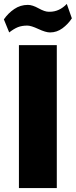

<svg xmlns="http://www.w3.org/2000/svg" viewBox="-52 -963 388 983"><path d="M204.1 -796.9Q182.1 -796.9 144.5 -814.5Q106.9 -832 87.9 -832Q60.1 -832 39.8 -824Q19.5 -815.9 -4.9 -796.9L-32.2 -863.8Q-10.3 -895.5 21 -916.7Q52.2 -938 90.8 -938Q113.8 -938 145.5 -920.4Q177.2 -902.8 196.8 -902.8H202.6Q251.5 -902.8 290 -942.9L315.9 -869.1Q296.4 -839.4 267.6 -818.1Q238.8 -796.9 204.1 -796.9ZM238.8 0H44.9V-731.9H238.8Z"/></svg>

Font: Squarion Black
Style: Regular
Weight: 900
Designer: Natanael Gama
Version: Version 1.00;September 12, 2019;FontCreator 11.5.0.2425 64-b